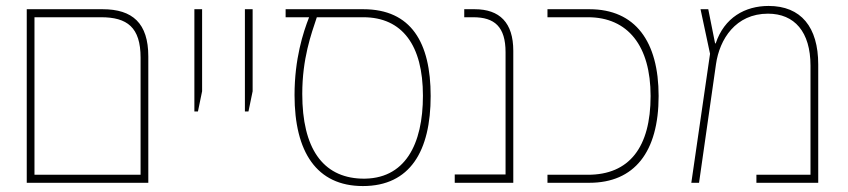

<svg xmlns="http://www.w3.org/2000/svg" viewBox="-20 -615 2853 646"><path d="M70 0H479V-425C479 -537 426 -584 325 -584H70ZM96 -27V-557H320C408 -557 453 -523 453 -421V-27Z M634 -240H646L660 -308V-584H634Z M804 -240H816L830 -308V-584H804Z M1201 11C1360 11 1429 -107 1429 -292C1429 -471 1364 -584 1202 -584H941V-557H1020C1000 -506 971 -417 971 -295C971 -104 1045 11 1201 11ZM1195 -14C1065 -19 997 -117 997 -299C997 -418 1027 -500 1046 -557H1202C1334 -557 1403 -462 1403 -293C1403 -131 1344 -9 1195 -14Z M1510 0H1707V-444C1707 -539 1661 -584 1577 -584H1542V-557H1572C1644 -557 1681 -525 1681 -439V-28H1510Z M1822 0H1963C2114 0 2196 -103 2196 -292C2196 -475 2118 -584 1963 -584H1822V-557H1958C2093 -557 2169 -460 2169 -292C2169 -119 2097 -27 1958 -27H1822Z M2566 -595C2487 -595 2417 -556 2388 -469H2386L2363 -584H2337L2369 -434L2306 0H2332L2389 -399C2401 -483 2455 -569 2564 -569C2653 -569 2707 -508 2707 -394V-27H2525V0H2733V-398C2733 -524 2675 -595 2566 -595Z"/></svg>

Font: Noto Sans Hebrew SemiCondensed Thin
Style: Regular
Weight: 100
Width: 4
Designer: Monotype Design Team
Foundry: Monotype Imaging Inc.
Version: Version 2.004